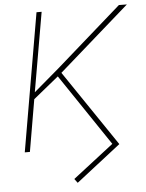

<svg xmlns="http://www.w3.org/2000/svg" viewBox="-59 -759 750 985"><g transform="rotate(-5 316.0 -266.0)"><path d="M300.8 179.2 285.2 158.2 495.1 -4.4 246.6 -373.5 116.2 -267.6 70.3 0H43.9L166.5 -710.9H192.9L122.1 -302.7L252.9 -414.1L590.8 -710.9L631.8 -710.4L266.6 -390.1L530.8 0Z"/></g></svg>

Font: Roboto Thin
Style: Italic
Weight: 250
Italic angle: -12°
Designer: Google
Version: Version 2.134; 2016